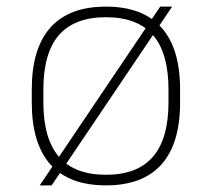

<svg xmlns="http://www.w3.org/2000/svg" viewBox="-20 -550 640 580"><path d="M100 10 464 -530H500L136 10ZM300 10Q189 10 132.5 -53Q76 -116 76 -240V-280Q76 -404 132.5 -467Q189 -530 300 -530Q411 -530 467.5 -467Q524 -404 524 -280V-240Q524 -116 467.5 -53Q411 10 300 10ZM300 -22Q395 -22 442 -76.5Q489 -131 489 -241V-279Q489 -390 442 -444Q395 -498 300 -498Q205 -498 158 -444Q111 -390 111 -279V-241Q111 -131 158 -76.5Q205 -22 300 -22Z"/></svg>

Font: M PLUS Code Latin Expanded ExtraLight
Style: Regular
Weight: 250
Width: 7
Designer: Coji Morishita
Foundry: UNDERFOREST DESIGN
Version: Version 1.002; ttfautohint (v1.8.3)